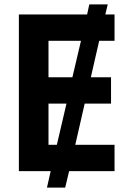

<svg xmlns="http://www.w3.org/2000/svg" viewBox="-20 -780 603 875"><path d="M66 0V-714H377L387 -760H471L460 -714H502V-594H432L394 -428H486V-308H366L323 -120H502V0H295L277 75H194L211 0ZM201 -428H310L349 -594H201ZM201 -120H239L283 -308H201Z"/></svg>

Font: Noto Sans Mono SemiCondensed
Style: Bold
Weight: 700
Width: 4
Designer: Monotype Design Team
Foundry: Monotype Imaging Inc.
Version: Version 2.014